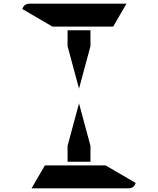

<svg xmlns="http://www.w3.org/2000/svg" viewBox="-20 -1020 856 1040"><path d="M346 -770V-856H470V-770L408 -540ZM264 -876 101 -971Q110 -1000 140 -1000H346H470H665L593 -876H554H470H346ZM552 -124 715 -29Q706 0 676 0H470H346H151L223 -124H262H346H470ZM470 -230V-144H346V-230L408 -460Z"/></svg>

Font: DSEG14 Modern
Style: Bold
Weight: 700
Designer: Keshikan(Twitter:@keshinomi_88pro)
Version: Version 0.46